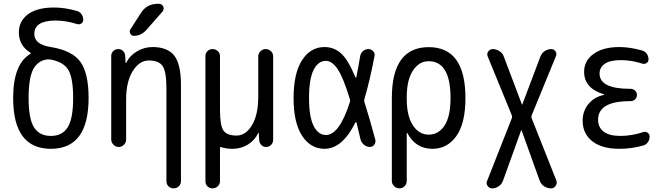

<svg xmlns="http://www.w3.org/2000/svg" viewBox="-20 -780 3540 1019"><path d="M231.4 -464.8Q180.7 -459 156.2 -412.1Q131.8 -365.2 131.8 -259.8Q131.8 -149.4 160.6 -104Q189.5 -58.6 250 -58.6Q310.5 -58.6 339.4 -104.5Q368.2 -150.4 368.2 -259.8Q368.2 -366.2 342.8 -408.7Q317.4 -451.2 249 -463.9H247.1Q237.3 -465.8 231.4 -464.8ZM49.8 -259.8Q49.8 -438.5 139.6 -493.2Q145.5 -497.1 140.6 -501Q80.1 -538.1 80.1 -608.4Q80.1 -668 128.4 -704.1Q176.8 -740.2 267.6 -740.2Q323.2 -740.2 388.7 -721.7Q403.3 -717.8 412.6 -704.6Q421.9 -691.4 421.9 -674.8Q421.9 -662.1 411.6 -655.3Q401.4 -648.4 388.7 -652.3Q331.1 -670.9 275.4 -670.9Q162.1 -670.9 162.1 -599.6Q162.1 -543.9 250 -530.3Q363.3 -511.7 406.7 -451.7Q450.2 -391.6 450.2 -259.8Q450.2 9.8 250 9.8Q49.8 9.8 49.8 -259.8Z M570.3 -40V-483.4Q570.3 -498 581.1 -508.8Q591.8 -519.5 607.4 -519.5Q623 -519.5 633.3 -509.3Q643.6 -499 644.5 -483.4L646.5 -446.3Q646.5 -445.3 647.5 -445.3Q649.4 -445.3 649.4 -446.3Q668 -484.4 706.5 -507.3Q745.1 -530.3 790 -530.3Q869.1 -530.3 904.8 -484.9Q940.4 -439.5 940.4 -330.1V181.6Q940.4 197.3 929.2 208.5Q918 219.7 901.9 219.7Q885.7 219.7 874.5 209Q863.3 198.2 863.3 181.6V-311.5Q863.3 -399.4 843.3 -429.2Q823.2 -459 769.5 -459Q719.7 -459 684.6 -402.8Q649.4 -346.7 649.4 -252V-40Q649.4 -23.4 637.7 -11.7Q626 0 609.9 0Q593.8 0 582 -12.2Q570.3 -24.4 570.3 -40ZM823.2 -759.8Q839.8 -759.8 846.2 -745.6Q852.5 -731.4 841.8 -717.8L755.9 -620.1Q728.5 -589.8 690.4 -589.8Q677.7 -589.8 671.4 -602.1Q665 -614.3 671.9 -624L728.5 -711.9Q758.8 -759.8 817.4 -759.8Z M1070.3 181.6V-482.4Q1070.3 -498 1081.1 -508.8Q1091.8 -519.5 1107.9 -519.5Q1124 -519.5 1135.7 -508.8Q1147.5 -498 1147.5 -482.4V-198.2Q1147.5 -115.2 1165.5 -87.9Q1183.6 -60.5 1235.4 -60.5Q1284.2 -60.5 1317.4 -115.7Q1350.6 -170.9 1350.6 -267.6V-480.5Q1350.6 -496.1 1362.3 -507.8Q1374 -519.5 1390.6 -519.5Q1406.2 -519.5 1418 -508.3Q1429.7 -497.1 1429.7 -480.5V-37.1Q1429.7 -22.5 1418.9 -11.2Q1408.2 0 1392.6 0Q1377 0 1366.7 -10.7Q1356.4 -21.5 1355.5 -37.1L1353.5 -74.2Q1353.5 -75.2 1352.5 -75.2Q1350.6 -75.2 1350.6 -74.2Q1332 -35.2 1295.4 -12.7Q1258.8 9.8 1214.8 9.8Q1179.7 9.8 1154.3 1Q1147.5 -1 1147.5 6.8V181.6Q1147.5 197.3 1135.7 208.5Q1124 219.7 1107.9 219.7Q1091.8 219.7 1081.1 209Q1070.3 198.2 1070.3 181.6Z M1710 -457Q1668.9 -457 1644.5 -409.2Q1620.1 -361.3 1620.1 -259.8Q1620.1 -160.2 1644.5 -111.8Q1668.9 -63.5 1710 -63.5Q1781.2 -63.5 1836.9 -238.3Q1839.8 -246.1 1836.9 -253.9Q1801.8 -369.1 1772 -413.1Q1742.2 -457 1710 -457ZM1702.1 9.8Q1628.9 9.8 1583.5 -59.1Q1538.1 -127.9 1538.1 -259.8Q1538.1 -390.6 1583 -460.4Q1627.9 -530.3 1702.1 -530.3Q1752 -530.3 1789.6 -497.1Q1827.1 -463.9 1866.2 -370.1Q1869.1 -364.3 1871.1 -370.1Q1881.8 -422.9 1891.6 -482.4Q1894.5 -499 1907.2 -509.3Q1919.9 -519.5 1935.5 -519.5Q1950.2 -519.5 1960.4 -508.3Q1970.7 -497.1 1967.8 -482.4Q1942.4 -350.6 1914.1 -254.9Q1911.1 -246.1 1914.1 -238.3Q1941.4 -153.3 1971.7 -39.1Q1975.6 -25.4 1966.8 -12.7Q1958 0 1943.4 0Q1926.8 0 1912.6 -11.2Q1898.4 -22.5 1893.6 -39.1Q1891.6 -46.9 1883.8 -80.6Q1876 -114.3 1872.1 -129.9Q1871.1 -131.8 1869.1 -131.8Q1867.2 -131.8 1866.2 -129.9Q1796.9 9.8 1702.1 9.8Z M2138.7 -264.6V-254.9Q2138.7 -164.1 2171.4 -114.7Q2204.1 -65.4 2254.9 -65.4Q2307.6 -65.4 2339.4 -113.8Q2371.1 -162.1 2371.1 -259.8Q2371.1 -455.1 2254.9 -455.1Q2204.1 -455.1 2171.4 -405.3Q2138.7 -355.5 2138.7 -264.6ZM2059.6 179.7V-259.8Q2059.6 -529.3 2254.9 -529.8Q2450.2 -530.3 2450.2 -259.8Q2450.2 -125 2401.9 -57.6Q2353.5 9.8 2275.4 9.8Q2185.5 9.8 2141.6 -74.2Q2141.6 -75.2 2139.6 -75.2Q2138.7 -75.2 2138.7 -74.2V179.7Q2138.7 196.3 2127.4 208Q2116.2 219.7 2100.1 219.7Q2084 219.7 2071.8 208Q2059.6 196.3 2059.6 179.7Z M2591.8 219.7Q2577.1 219.7 2567.9 207Q2558.6 194.3 2565.4 179.7L2696.3 -152.3Q2699.2 -160.2 2696.3 -168L2568.4 -480.5Q2562.5 -494.1 2571.3 -506.8Q2580.1 -519.5 2594.7 -519.5Q2614.3 -519.5 2631.3 -508.3Q2648.4 -497.1 2654.3 -478.5L2750 -225.6Q2750 -224.6 2751 -224.6Q2752 -224.6 2752 -225.6L2848.6 -481.4Q2855.5 -498 2871.1 -508.8Q2886.7 -519.5 2905.3 -519.5Q2919.9 -519.5 2928.2 -507.3Q2936.5 -495.1 2930.7 -482.4L2801.8 -168Q2798.8 -160.2 2801.8 -152.3L2932.6 177.7Q2938.5 192.4 2929.2 206.1Q2919.9 219.7 2904.3 219.7Q2884.8 219.7 2867.7 208.5Q2850.6 197.3 2843.8 177.7L2748 -88.9Q2748 -89.8 2747.1 -89.8Q2746.1 -89.8 2746.1 -88.9L2649.4 179.7Q2642.6 197.3 2627 208.5Q2611.3 219.7 2591.8 219.7Z M3185.5 -276.4Q3186.5 -276.4 3186.5 -278.3Q3186.5 -279.3 3185.5 -279.3Q3079.1 -311.5 3080.1 -400.4Q3080.1 -457 3129.9 -493.7Q3179.7 -530.3 3267.6 -530.3Q3323.2 -530.3 3388.7 -511.7Q3403.3 -507.8 3412.6 -494.6Q3421.9 -481.4 3421.9 -464.8Q3421.9 -452.1 3411.6 -445.3Q3401.4 -438.5 3388.7 -442.4Q3331.1 -460.9 3275.4 -460.9Q3218.8 -460.9 3190.4 -441.9Q3162.1 -422.9 3162.1 -389.6Q3162.1 -308.6 3324.2 -308.6H3327.1Q3339.8 -308.6 3350.1 -299.3Q3360.4 -290 3360.4 -275.9Q3360.4 -261.7 3350.1 -252.4Q3339.8 -243.2 3327.1 -243.2H3324.2Q3154.3 -243.2 3154.3 -144.5Q3154.3 -103.5 3184.1 -81.1Q3213.9 -58.6 3272.5 -58.6Q3332 -58.6 3394.5 -79.1Q3406.2 -83 3417 -75.7Q3427.7 -68.4 3427.7 -54.7Q3427.7 -39.1 3418.5 -25.4Q3409.2 -11.7 3393.6 -7.8Q3332 9.8 3267.6 9.8Q3174.8 9.8 3123.5 -30.3Q3072.3 -70.3 3072.3 -139.6Q3072.3 -190.4 3103 -228Q3133.8 -265.6 3185.5 -276.4Z"/></svg>

Font: Rounded Mgen+ 1m regular
Style: Regular
Weight: 400
Designer: [Source Han Sans]
Ryoko NISHIZUKA  (kana & ideographs); Paul D. Hunt (Latin, Greek & Cyrillic); Wenlong ZHANG  (bopomofo
Version: Version 1.059.20150602